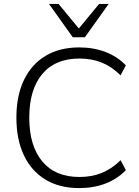

<svg xmlns="http://www.w3.org/2000/svg" viewBox="-20 -956 710 984"><path d="M386 8Q285 8 213 -35.5Q141 -79 102.5 -160Q64 -241 64 -353Q64 -465 102.5 -545.5Q141 -626 213 -669.5Q285 -713 386 -713Q460 -713 521 -689.5Q582 -666 625 -621L598 -570Q552 -615 501 -635.5Q450 -656 387 -656Q263 -656 196.5 -576.5Q130 -497 130 -353Q130 -209 196.5 -129Q263 -49 387 -49Q450 -49 501 -69.5Q552 -90 598 -135L625 -84Q582 -39 521 -15.5Q460 8 386 8ZM353 -765 231 -936H280L384 -810L488 -936H537L415 -765Z"/></svg>

Font: Nunito Sans 12pt ExtraLight Light
Style: Regular
Weight: 300
Version: Version 3.101;gftools[0.9.27]